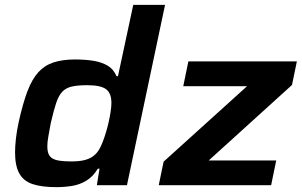

<svg xmlns="http://www.w3.org/2000/svg" viewBox="-20 -763 1243 791"><path d="M212 8Q152 8 114.5 -4.5Q77 -17 59.5 -48.5Q42 -80 42 -135Q42 -160 45.5 -191.5Q49 -223 57 -260Q74 -337 93 -387Q112 -437 138 -465.5Q164 -494 201 -506Q238 -518 289 -518Q331 -518 365 -512.5Q399 -507 423.5 -492.5Q448 -478 460 -449H466L529 -743H660L503 0H379L390 -68H383Q363 -35 335.5 -18.5Q308 -2 276.5 3Q245 8 212 8ZM275 -98Q307 -98 328.5 -103.5Q350 -109 364.5 -120Q379 -131 389 -148Q396 -160 403 -178Q410 -196 416.5 -217.5Q423 -239 428 -261.5Q433 -284 436 -304.5Q439 -325 439 -339Q439 -379 417 -395.5Q395 -412 339 -412Q300 -412 276 -406.5Q252 -401 237 -385.5Q222 -370 211.5 -339Q201 -308 189 -255Q183 -223 179 -200Q175 -177 175 -160Q175 -133 185 -120Q195 -107 217 -102.5Q239 -98 275 -98ZM634 0 654 -97 998 -408H735L756 -510H1203L1183 -413L840 -102H1118L1097 0Z"/></svg>

Font: Saira SemiExpanded SemiBold
Style: Italic
Weight: 600
Width: 6
Italic angle: -12°
Designer: Hector Gatti with collaboration of the Omnibus-Type team
Foundry: Omnibus-Type
Version: Version 1.101